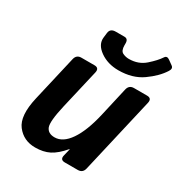

<svg xmlns="http://www.w3.org/2000/svg" viewBox="-174 -861 936 994"><g transform="rotate(30 293.5 -364.0)"><path d="M56.2 -212.9 118.7 -483.4Q125.5 -512.7 154.3 -512.7H232.4Q261.7 -512.7 255.4 -483.4L200.7 -248Q176.8 -144.5 188.7 -115.2Q200.7 -85.9 239.7 -85.9Q289.1 -85.9 328.9 -144Q368.7 -202.1 393.6 -310.1L433.1 -483.4Q439.9 -512.7 468.8 -512.7H546.9Q576.2 -512.7 569.8 -483.4L464.8 -29.3Q458 0 428.7 0H351.6Q321.8 0 329.1 -29.3L339.4 -71.8H337.4Q298.3 -25.9 262.9 -8.1Q227.5 9.8 178.7 9.8Q109.4 9.8 69.1 -42.5Q28.8 -94.7 56.2 -212.9ZM205.1 -689.5Q208.5 -718.3 241.2 -718.3H293Q315.4 -718.3 315.4 -691.9V-679.7Q315.4 -647 333 -638.4Q350.6 -629.9 370.1 -629.9Q426.8 -629.9 465.8 -664.6Q504.9 -699.2 523.4 -727.5Q534.2 -744.1 552.7 -730.5L579.1 -711.4Q594.2 -700.7 581.1 -680.2Q551.8 -633.8 494.1 -592.8Q436.5 -551.8 352.1 -551.8Q288.1 -551.8 242.2 -584.5Q196.3 -617.2 201.7 -661.1Z"/></g></svg>

Font: Istok
Style: Bold Italic
Weight: 700
Italic angle: -13°
Designer: Andrey V. Panov
Foundry: Andrey V. Panov
Version: Version 1.0.3